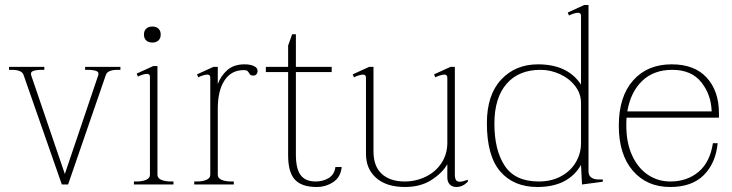

<svg xmlns="http://www.w3.org/2000/svg" viewBox="-20 -737 2924 767"><path d="M74 -438Q67 -458 27 -458H16V-470H157V-458H146Q125 -458 112.5 -453.5Q100 -449 105 -435L239 -42L372 -435Q377 -449 364.5 -453.5Q352 -458 331 -458H320V-470H461V-458H450Q410 -458 403 -438L252 0H227Z M555 -599Q555 -614 564 -622.5Q573 -631 589 -631Q604 -631 613 -622.5Q622 -614 622 -599Q622 -584 613 -575.5Q604 -567 589 -567Q573 -567 564 -575.5Q555 -584 555 -599ZM515 -12H526Q548 -12 563.5 -18.5Q579 -25 579 -39V-430Q579 -442 567 -442Q560 -442 549 -438.5Q538 -435 531 -431L526 -443L592 -473H609V-39Q609 -25 624.5 -18.5Q640 -12 662 -12H673V0H515Z M1009 -454Q1009 -446 1004.5 -440.5Q1000 -435 992 -435Q981 -435 977 -442Q973 -449 969 -453Q965 -457 954 -457Q904 -457 877 -416Q850 -375 850 -303V-39Q850 -25 865.5 -18.5Q881 -12 903 -12H914V0H756V-12H767Q789 -12 804.5 -18.5Q820 -25 820 -39V-427Q820 -439 808 -439Q801 -439 790 -435.5Q779 -432 772 -428L767 -440L833 -470H850V-401Q862 -434 888 -457Q914 -480 957 -480Q980 -480 994.5 -473Q1009 -466 1009 -454Z M1345 -70Q1341 -29 1311 -9.5Q1281 10 1245 10Q1185 10 1158 -19.5Q1131 -49 1131 -116V-449H1042V-470H1131V-555L1147 -600H1162V-470H1305V-449H1162V-119Q1162 -63 1181 -37.5Q1200 -12 1241 -12Q1271 -12 1293.5 -26Q1316 -40 1320 -70Z M1849 -19V-11Q1828 10 1803 10Q1787 10 1777 0Q1767 -10 1767 -28V-81Q1747 -46 1703.5 -18Q1660 10 1598 10Q1524 10 1483 -26Q1442 -62 1442 -122V-427Q1442 -439 1430 -439Q1423 -439 1412 -435.5Q1401 -432 1394 -428L1389 -440L1455 -470H1472V-132Q1472 -73 1505 -42.5Q1538 -12 1597 -12Q1641 -12 1680.5 -31Q1720 -50 1743.5 -85.5Q1767 -121 1767 -167V-427Q1767 -439 1755 -439Q1748 -439 1737 -435.5Q1726 -432 1719 -428L1714 -440L1780 -470H1797V-40Q1797 -25 1801.5 -18Q1806 -11 1817 -11Q1827 -11 1849 -19Z M1925 -245Q1925 -358 1982 -419Q2039 -480 2129 -480Q2248 -480 2301 -399V-674Q2301 -686 2289 -686Q2282 -686 2271 -682.5Q2260 -679 2253 -675L2248 -687L2314 -717H2331V-52Q2331 -36 2342 -28Q2353 -20 2371 -20H2388V-11L2305 0L2301 -78Q2250 10 2127 10Q2032 10 1978.5 -52Q1925 -114 1925 -245ZM2301 -165V-326Q2301 -363 2277.5 -393.5Q2254 -424 2216.5 -441Q2179 -458 2139 -458Q2052 -458 2003.5 -402Q1955 -346 1955 -243Q1955 -137 1996.5 -74.5Q2038 -12 2132 -12Q2184 -12 2222.5 -33.5Q2261 -55 2281 -90Q2301 -125 2301 -165Z M2483 -267Q2482 -257 2482 -235Q2482 -167 2505 -116.5Q2528 -66 2568 -39Q2608 -12 2658 -12Q2724 -12 2770 -50Q2816 -88 2828 -165H2847Q2839 -85 2791.5 -37.5Q2744 10 2657 10Q2564 10 2508 -55Q2452 -120 2452 -235Q2452 -351 2509 -415.5Q2566 -480 2663 -480Q2755 -480 2803.5 -426.5Q2852 -373 2852 -285V-267ZM2486 -292H2823Q2821 -359 2781.5 -408.5Q2742 -458 2666 -458Q2591 -458 2545 -413.5Q2499 -369 2486 -292Z"/></svg>

Font: Taviraj Thin
Style: Regular
Weight: 100
Designer: Katatrad Team
Foundry: CadsonDemak
Version: Version 1.030